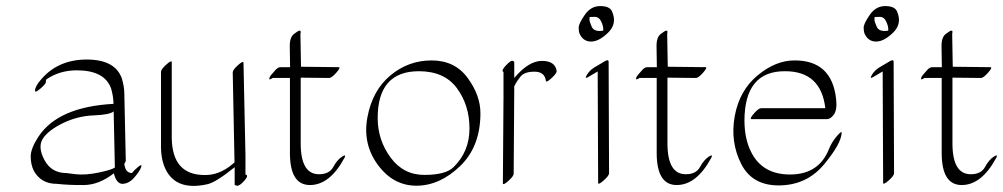

<svg xmlns="http://www.w3.org/2000/svg" viewBox="-20 -574 3270 626"><path d="M379.4 25.4Q359.9 25.4 351.1 -8.8Q302.7 28.8 253.7 29.3Q204.6 29.8 165 25.4Q113.8 25.4 90.3 -17.1Q80.1 -37.6 80.1 -63.7Q80.1 -89.8 105 -127.9Q168.9 -225.6 350.1 -235.4Q349.6 -260.7 342.3 -285.2Q321.3 -344.7 230.5 -344.7Q173.3 -344.7 130.4 -314.5Q129.4 -312 129.6 -306.4Q129.9 -300.8 112.1 -285.4Q94.2 -270 94.2 -278.3Q94.2 -293 115.2 -316.4Q170.4 -379.9 262.9 -379.9Q355.5 -379.9 377.4 -317.9Q384.8 -293 385.3 -271.5L390.1 -50.8Q390.1 -46.4 385.3 -40Q388.7 -9.8 410.2 -9.8Q417.5 -19.5 430.9 -30.3Q444.3 -41 440.4 -29.3Q435.5 -15.6 418 4.6Q400.4 24.9 379.4 25.4ZM350.6 -210.9Q337.9 -199.7 285.4 -197.8Q232.9 -195.8 185.3 -172.6Q137.7 -149.4 119.9 -122.3Q102.1 -95.2 124.8 -52.5Q147.5 -9.8 196.3 -9.8Q196.3 -9.8 227.5 -5.9Q259.3 -2.4 302.2 -11.5Q345.2 -20.5 354.5 -27.8Z M780.3 -67.4V-4.9Q792.5 -2.4 776.4 15.4Q760.3 33.2 752.7 31.5Q745.1 29.8 745.1 28.3V-28.8Q683.6 20.5 657.2 26.4Q545.9 51.8 514.2 -35.6Q505.4 -60.5 504.9 -92.3V-339.8Q504.9 -348.1 522.5 -363.8Q540 -379.4 540 -371.1V-123.5Q542 -3.9 646 -3.4Q693.4 -2 735.8 -37.1Q740.7 -41 744.6 -44.4Q741.7 -191.4 738.8 -337.9Q738.8 -346.2 756.1 -361.8Q773.4 -377.4 773.9 -369.1Z M925.8 -355Q925.3 -393.1 924.8 -422.9Q924.3 -452.6 938.7 -463.4Q953.1 -474.1 955.8 -474.1Q958.5 -474.1 959.2 -473.6Q960 -473.1 960.2 -471.9Q960.4 -470.7 960.4 -469.5Q960.4 -468.3 960 -466.1Q959.5 -463.9 959.5 -462.4L961.4 -356.4L1084 -355Q1092.3 -355 1076.7 -337.2Q1061 -319.3 1052.7 -319.8Q1006.8 -320.3 960.4 -320.8V-105Q960.9 -5.9 1020 -5.9Q1053.7 -5.9 1066.4 -29.3Q1079.1 -52.7 1094.7 -63Q1110.4 -73.2 1103 -59.1Q1055.2 29.3 990.5 29.3Q925.8 29.3 925.3 -73.7V-319.8H869.6Q856.9 -312.5 857.9 -316.9L858.4 -318.4Q858.4 -323.2 864 -329.6Q869.6 -335.9 877.9 -345.5Q886.2 -355 894.5 -355Z M1546.4 -205.1Q1546.4 -96.2 1480.2 -32.5Q1414.1 31.2 1338.1 31.5Q1262.2 31.7 1211.9 -36.6Q1161.6 -105 1178 -192.1Q1194.3 -279.3 1252.9 -328.1Q1311.5 -377 1387.2 -377Q1462.9 -377 1504.6 -320.1Q1546.4 -263.2 1546.4 -205.1ZM1345.7 -341.8Q1211.4 -341.8 1211.4 -189Q1211.4 -117.7 1253.4 -60.5Q1295.4 -3.4 1364.3 -3.7Q1433.1 -3.9 1458.5 -28.8Q1510.7 -79.6 1510.7 -155Q1510.7 -230.5 1470 -286.1Q1429.2 -341.8 1345.7 -341.8Z M1656.7 -319.8Q1703.6 -375.5 1746.8 -375.5Q1790 -375.5 1794.9 -342.8Q1795.9 -335.4 1778.3 -319.3Q1760.7 -303.2 1759.8 -310.5Q1755.9 -340.3 1722.7 -340.3Q1689.5 -340.3 1677 -324.2Q1664.6 -308.1 1660.6 -300.3Q1655.8 -291 1656.2 -290Q1656.7 -289.1 1656.7 -288.6L1654.8 -7.8Q1654.8 0.5 1637.2 16.1Q1619.6 31.7 1619.6 23.4L1621.6 -257.3Q1621.6 -258.3 1621.8 -260.3Q1622.1 -262.2 1621.6 -263.2V-339.4Q1612.8 -342.8 1629.2 -360.4Q1645.5 -377.9 1651.1 -375.7Q1656.7 -373.5 1656.7 -372.1Z M1975.1 -537.6Q1993.2 -497.6 1963.1 -468Q1933.1 -438.5 1907.2 -438.5Q1881.3 -438.5 1869.6 -464.4Q1866.7 -471.7 1866.7 -484.1Q1866.7 -496.6 1886.5 -525.4Q1906.2 -554.2 1936.8 -554.2Q1967.3 -554.2 1975.1 -537.6ZM1946.8 -474.1Q1948.2 -485.8 1940.9 -502.4Q1933.6 -519 1919.4 -519Q1905.3 -519 1902.3 -518.6Q1901.9 -515.1 1901.9 -509.5Q1901.9 -503.9 1909.4 -486.6Q1917 -469.2 1946.8 -474.1ZM1917.5 -354 1952.1 -374.5Q1963.9 -381.3 1964.4 -373L1965.8 -9.3Q1965.8 -1 1948 14.6Q1930.2 30.3 1930.2 22L1928.7 -340.8H1928.2L1899.4 -323.7Q1884.3 -314.5 1893.3 -329.6Q1902.3 -344.7 1917.5 -354Z M2121.6 -355Q2121.1 -393.1 2120.6 -422.9Q2120.1 -452.6 2134.5 -463.4Q2148.9 -474.1 2151.6 -474.1Q2154.3 -474.1 2155 -473.6Q2155.8 -473.1 2156 -471.9Q2156.2 -470.7 2156.2 -469.5Q2156.2 -468.3 2155.8 -466.1Q2155.3 -463.9 2155.3 -462.4L2157.2 -356.4L2279.8 -355Q2288.1 -355 2272.5 -337.2Q2256.8 -319.3 2248.5 -319.8Q2202.6 -320.3 2156.2 -320.8V-105Q2156.7 -5.9 2215.8 -5.9Q2249.5 -5.9 2262.2 -29.3Q2274.9 -52.7 2290.5 -63Q2306.2 -73.2 2298.8 -59.1Q2251 29.3 2186.3 29.3Q2121.6 29.3 2121.1 -73.7V-319.8H2065.4Q2052.7 -312.5 2053.7 -316.9L2054.2 -318.4Q2054.2 -323.2 2059.8 -329.6Q2065.4 -335.9 2073.7 -345.5Q2082 -355 2090.3 -355Z M2429.2 -78.1Q2466.3 -3.9 2558.6 -5.1Q2650.9 -6.3 2683.1 -88.9Q2691.9 -110.8 2708.3 -129.9Q2724.6 -148.9 2724.1 -141.1Q2723.1 -106 2667 -38.3Q2610.8 29.3 2521.7 30.5Q2432.6 31.7 2396.5 -39.8Q2360.4 -111.3 2375.5 -195.1Q2390.6 -278.8 2450 -328.1Q2509.3 -377.4 2571.3 -377Q2692.4 -377 2706.1 -251Q2710 -216.3 2699 -200.9Q2688 -185.5 2676.3 -185.5H2430.7Q2422.4 -185.5 2437.7 -203.4Q2453.1 -221.2 2461.4 -221.2H2670.9Q2656.7 -341.8 2540 -341.8Q2407.2 -342.8 2407.2 -179.7Q2407.7 -120.1 2429.2 -78.1Z M2904.3 -537.6Q2922.4 -497.6 2892.3 -468Q2862.3 -438.5 2836.4 -438.5Q2810.5 -438.5 2798.8 -464.4Q2795.9 -471.7 2795.9 -484.1Q2795.9 -496.6 2815.7 -525.4Q2835.4 -554.2 2866 -554.2Q2896.5 -554.2 2904.3 -537.6ZM2876 -474.1Q2877.4 -485.8 2870.1 -502.4Q2862.8 -519 2848.6 -519Q2834.5 -519 2831.5 -518.6Q2831.1 -515.1 2831.1 -509.5Q2831.1 -503.9 2838.6 -486.6Q2846.2 -469.2 2876 -474.1ZM2846.7 -354 2881.3 -374.5Q2893.1 -381.3 2893.6 -373L2895 -9.3Q2895 -1 2877.2 14.6Q2859.4 30.3 2859.4 22L2857.9 -340.8H2857.4L2828.6 -323.7Q2813.5 -314.5 2822.5 -329.6Q2831.5 -344.7 2846.7 -354Z M3050.8 -355Q3050.3 -393.1 3049.8 -422.9Q3049.3 -452.6 3063.7 -463.4Q3078.1 -474.1 3080.8 -474.1Q3083.5 -474.1 3084.2 -473.6Q3085 -473.1 3085.2 -471.9Q3085.4 -470.7 3085.4 -469.5Q3085.4 -468.3 3085 -466.1Q3084.5 -463.9 3084.5 -462.4L3086.4 -356.4L3209 -355Q3217.3 -355 3201.7 -337.2Q3186 -319.3 3177.7 -319.8Q3131.8 -320.3 3085.4 -320.8V-105Q3085.9 -5.9 3145 -5.9Q3178.7 -5.9 3191.4 -29.3Q3204.1 -52.7 3219.7 -63Q3235.4 -73.2 3228 -59.1Q3180.2 29.3 3115.5 29.3Q3050.8 29.3 3050.3 -73.7V-319.8H2994.6Q2981.9 -312.5 2982.9 -316.9L2983.4 -318.4Q2983.4 -323.2 2989 -329.6Q2994.6 -335.9 3002.9 -345.5Q3011.2 -355 3019.5 -355Z"/></svg>

Font: ML-NILA02
Style: Regular
Weight: 400
Version: Version ML-NILA02 1.0